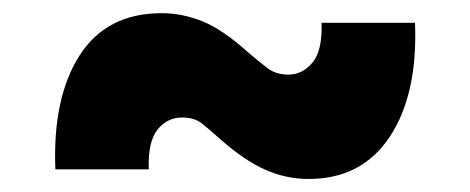

<svg xmlns="http://www.w3.org/2000/svg" viewBox="-20 -442 718 293"><path d="M64.5 -183.6Q60.1 -292.5 101.3 -357.2Q142.6 -421.9 226.6 -421.9Q258.3 -421.9 289.1 -409.4Q319.8 -397 358.4 -362.3Q375.5 -347.7 388.4 -337.9Q401.4 -328.1 419.9 -328.1Q441.4 -328.1 456.8 -346.4Q472.2 -364.7 470.7 -407.2H613.3Q617.7 -298.3 575 -233.6Q532.2 -168.9 451.2 -168.9Q416.5 -168.9 385 -182.9Q353.5 -196.8 317.4 -228.5Q297.9 -246.1 286.9 -254.4Q275.9 -262.7 257.8 -262.7Q235.4 -262.7 220.5 -244.4Q205.6 -226.1 207 -183.6Z"/></svg>

Font: Inter Display Black
Style: Regular
Weight: 900
Designer: Rasmus Andersson
Foundry: rsms
Version: Version 4.000;git-a52131595